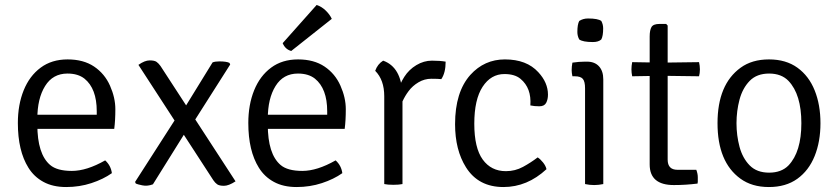

<svg xmlns="http://www.w3.org/2000/svg" viewBox="-20 -742 3380 774"><path d="M440.5 -222.5H97V-279.5H370V-293.5Q370 -385 320.5 -425Q294.5 -445.5 252 -445.5Q193 -445.5 161.8 -395.2Q130.5 -345 130.5 -263V-239.5Q130.5 -121 182 -77Q210 -53 269.8 -53Q329.5 -53 404 -95.5Q427 -74.5 431 -44Q396.5 -19.5 348.5 -3.8Q300.5 12 246.8 12Q193 12 155 -8.8Q117 -29.5 94.5 -66Q52 -134 52 -246Q52 -320 75.5 -378Q99 -436 143.8 -469.2Q188.5 -502.5 252.5 -502.5Q316.5 -502.5 359.2 -473.8Q402 -445 423.5 -396.5Q445 -348 445 -302Q445 -256 440.5 -222.5Z M929.5 -11Q902 7 883 7Q864 7 855.5 1Q847 -5 840 -15.5L538 -480.5Q563.5 -498.5 583.2 -498.5Q603 -498.5 611.2 -492.5Q619.5 -486.5 627 -476ZM837 -490.5Q847.5 -494.5 864 -494.5Q893 -494.5 905 -488.5L908 -482L758 -246L735 -221L596.5 1Q574 9.5 553.8 5.2Q533.5 1 527.5 -2L524.5 -8.5L694 -272.5L720 -300.5Z M1369.5 -222.5H1026V-279.5H1299V-293.5Q1299 -385 1249.5 -425Q1223.5 -445.5 1181 -445.5Q1122 -445.5 1090.8 -395.2Q1059.5 -345 1059.5 -263V-239.5Q1059.5 -121 1111 -77Q1139 -53 1198.8 -53Q1258.5 -53 1333 -95.5Q1356 -74.5 1360 -44Q1325.5 -19.5 1277.5 -3.8Q1229.5 12 1175.8 12Q1122 12 1084 -8.8Q1046 -29.5 1023.5 -66Q981 -134 981 -246Q981 -320 1004.5 -378Q1028 -436 1072.8 -469.2Q1117.5 -502.5 1181.5 -502.5Q1245.5 -502.5 1288.2 -473.8Q1331 -445 1352.5 -396.5Q1374 -348 1374 -302Q1374 -256 1369.5 -222.5ZM1256.5 -722Q1276.5 -715.5 1293 -699.5Q1309.5 -683.5 1317.5 -666L1154 -536.5Q1130 -543 1119.5 -568Z M1776.5 -493.5Q1776.5 -448.5 1759 -423Q1747 -424.5 1719 -424.5Q1691 -424.5 1667 -410.2Q1643 -396 1627 -374.5Q1598.5 -336.5 1587 -287L1573.5 -303.5Q1573.5 -375.5 1610 -432.5Q1628.5 -461.5 1658.5 -479.5Q1688.5 -497.5 1721.2 -497.5Q1754 -497.5 1776.5 -493.5ZM1529 -354Q1529 -420 1492.5 -456.5Q1502 -483.5 1524.5 -497.5Q1598 -471.5 1602.5 -361.5V0Q1588.5 3 1565.8 3Q1543 3 1529 0Z M2183 -60Q2105.5 12 2009.5 12Q1908.5 12 1858.5 -67.5Q1814.5 -137.5 1814.5 -241.5Q1814.5 -371 1876 -440Q1932.5 -502.5 2015.5 -502.5Q2103 -502.5 2150 -451Q2189 -409 2189 -360.5Q2189 -341.5 2181.8 -327.5Q2174.5 -313.5 2154.2 -313.5Q2134 -313.5 2118 -317Q2123 -387 2078.5 -424Q2055.5 -443.5 2013.5 -443.5Q1959 -443.5 1925.5 -392.2Q1892 -341 1892 -243.2Q1892 -145.5 1926 -98.8Q1960 -52 2019.5 -52Q2056.5 -52 2088.2 -69.2Q2120 -86.5 2147.5 -107.5Q2158.5 -100.5 2169.2 -87Q2180 -73.5 2183 -60Z M2412 0Q2375 8 2338.5 0V-386Q2338.5 -413.5 2329.5 -424Q2320.5 -434.5 2297 -434.5H2287.5Q2284.5 -449 2284.5 -459Q2284.5 -473.5 2287.5 -489.5Q2314.5 -493.5 2338 -493.5H2346.5Q2377.5 -493.5 2394.8 -474.5Q2412 -455.5 2412 -422ZM2315 -583Q2307.5 -597 2307.5 -613Q2307.5 -643.5 2315 -657.5Q2330.5 -667.5 2350.5 -667.5Q2390.5 -667.5 2404 -657.5Q2411.5 -643.5 2411.5 -627.5Q2411.5 -597 2404 -583Q2392.5 -572.5 2370 -572.5Q2329.5 -572.5 2315 -583Z M2787 -57.5Q2793 -41.5 2793 -27.5V-9.5Q2793 -5.5 2792 -2Q2745 4 2696.5 4Q2599 4 2599 -79V-595Q2599 -620 2606.2 -632.8Q2613.5 -645.5 2638.5 -645.5H2665.5L2671.5 -639V-98.5Q2671.5 -57.5 2711 -57.5ZM2798 -491.5Q2801.5 -477 2801.5 -462Q2801.5 -447 2798 -434.5L2647 -436.5L2528.5 -434.5Q2525.5 -449 2525.5 -462.5Q2525.5 -476 2528.5 -491.5L2646.5 -489.5Z M3079.5 12Q3011 12 2964.5 -22Q2872.5 -89 2872.5 -245.5Q2872.5 -401.5 2965.5 -469Q3011.5 -502.5 3080 -502.5Q3148.5 -502.5 3194.8 -469Q3241 -435.5 3264.2 -377.5Q3287.5 -319.5 3287.5 -245.2Q3287.5 -171 3264 -112.8Q3240.5 -54.5 3194.2 -21.2Q3148 12 3079.5 12ZM3080.5 -46Q3130 -46 3158.5 -75Q3210.5 -129.5 3210.5 -245.5Q3210.5 -361.5 3158.5 -416Q3130 -445.5 3080.5 -445.5Q3031 -445.5 3002.2 -416Q2973.5 -386.5 2961.2 -340.5Q2949 -294.5 2949 -245.2Q2949 -196 2961.2 -150.2Q2973.5 -104.5 3002.2 -75.2Q3031 -46 3080.5 -46Z"/></svg>

Font: Signika-CLs Light
Style: CLs-Regular
Weight: 300
Version: Version 2.003;gftools[0.9.32]